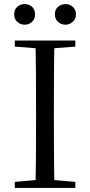

<svg xmlns="http://www.w3.org/2000/svg" viewBox="-20 -928 445 948"><path d="M101 -806Q81 -806 65.5 -820Q50 -834 50 -857Q50 -881 65.5 -894.5Q81 -908 101 -908Q123 -908 138 -894.5Q153 -881 153 -857Q153 -834 138 -820Q123 -806 101 -806ZM304 -806Q282 -806 266.5 -820Q251 -834 251 -857Q251 -881 266.5 -894.5Q282 -908 304 -908Q323 -908 339 -894.5Q355 -881 355 -857Q355 -834 339 -820Q323 -806 304 -806ZM53 0V-30L191 -42H212L352 -30V0ZM155 0Q157 -84 157.5 -168Q158 -252 158 -337V-391Q158 -476 157.5 -560.5Q157 -645 155 -728H249Q247 -645 246.5 -560.5Q246 -476 246 -391V-337Q246 -252 246.5 -168Q247 -84 249 0ZM53 -698V-728H352V-698L212 -687H191Z"/></svg>

Font: Noto Serif TC ExtraLight
Style: Regular
Weight: 400
Version: Version 2.002-H1;hotconv 1.1.0;makeotfexe 2.6.0